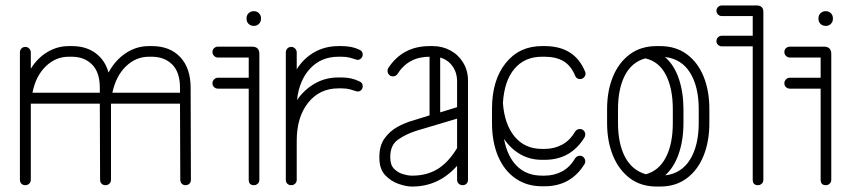

<svg xmlns="http://www.w3.org/2000/svg" viewBox="-20 -679 3112 704"><path d="M93 -20Q93 -11 87 -5.5Q81 0 73 0Q64 0 58.5 -5.5Q53 -11 53 -20V-487Q53 -495 58.5 -501Q64 -507 73 -507Q81 -507 87 -501Q93 -495 93 -487V-427Q117 -466 153.5 -488Q190 -510 232 -510H244Q295 -510 330 -484.5Q365 -459 378 -413Q402 -458 441 -484Q480 -510 526 -510H537Q603 -510 641 -469.5Q679 -429 679 -357L680 -20Q680 -11 674.5 -5.5Q669 0 660 0Q652 0 646.5 -5.5Q641 -11 641 -20L640 -299H387Q387 -290 387 -279V-20Q387 -11 381 -5.5Q375 0 367 0Q358 0 352.5 -5.5Q347 -11 347 -20L346 -299H93Q93 -290 93 -279ZM526 -471Q478 -471 441.5 -435.5Q405 -400 392 -339H640V-357Q640 -414 611.5 -442.5Q583 -471 536 -471ZM232 -471Q184 -471 147.5 -435.5Q111 -400 99 -339H346V-357Q346 -414 317.5 -442.5Q289 -471 243 -471Z M779 -354Q771 -354 765 -359.5Q759 -365 759 -374Q759 -382 765 -388Q771 -394 779 -394H892V-468H779Q771 -468 765 -474Q759 -480 759 -488Q759 -497 765 -502.5Q771 -508 779 -508H904Q931 -508 931 -481V-20Q931 -11 925 -5.5Q919 0 911 0Q892 0 892 -20V-354ZM884 -612Q884 -623 891.5 -630.5Q899 -638 911 -638Q922 -638 929.5 -630.5Q937 -623 937 -612V-610Q937 -599 929.5 -591.5Q922 -584 911 -584Q899 -584 891.5 -591.5Q884 -599 884 -610Z M1068 -20Q1068 -11 1062 -5.5Q1056 0 1048 0Q1039 0 1033.5 -5.5Q1028 -11 1028 -20V-487Q1028 -495 1033.5 -501Q1039 -507 1048 -507Q1056 -507 1062 -501Q1068 -495 1068 -487V-425Q1093 -465 1132.5 -487.5Q1172 -510 1221 -510H1232Q1271 -510 1297 -497Q1310 -492 1310 -479Q1310 -470 1303 -464Q1296 -458 1288 -460Q1276 -464 1263 -467.5Q1250 -471 1232 -471H1221Q1158 -471 1117.5 -428Q1077 -385 1069 -312Q1095 -350 1134 -372.5Q1173 -395 1221 -395H1232Q1269 -395 1297 -381Q1310 -376 1310 -363Q1310 -353 1303 -347.5Q1296 -342 1288 -344Q1276 -348 1263 -351.5Q1250 -355 1232 -355H1221Q1152 -355 1110 -302.5Q1068 -250 1068 -163Z M1696 -20Q1696 -11 1690.5 -5.5Q1685 0 1676 0Q1668 0 1662 -5.5Q1656 -11 1656 -20V-71Q1621 -32 1580 -13.5Q1539 5 1492 5H1490Q1470 5 1442 -4.5Q1414 -14 1392.5 -36.5Q1371 -59 1371 -101V-104Q1371 -145 1390 -171.5Q1409 -198 1437 -213.5Q1465 -229 1494 -237L1555 -256V-471Q1477 -471 1437 -407Q1431 -399 1421 -399Q1412 -399 1406.5 -405Q1401 -411 1401 -419Q1401 -426 1404 -430Q1457 -510 1555 -510H1567Q1602 -510 1631.5 -494Q1661 -478 1678.5 -449Q1696 -420 1696 -383ZM1656 -380Q1656 -413 1639 -436.5Q1622 -460 1594 -468V-267L1656 -286ZM1490 -35H1492Q1544 -35 1583.5 -58.5Q1623 -82 1656 -136V-244L1505 -199Q1468 -187 1439.5 -167Q1411 -147 1411 -104V-101Q1411 -74 1425 -60Q1439 -46 1457.5 -40.5Q1476 -35 1490 -35Z M2125 -417Q2127 -415 2127 -409Q2127 -401 2121 -395Q2115 -389 2107 -389Q2094 -389 2089 -401Q2074 -438 2046.5 -454.5Q2019 -471 1977 -471H1967Q1904 -471 1866.5 -427Q1829 -383 1824 -301Q1830 -222 1867.5 -177.5Q1905 -133 1967 -133H1977Q2012 -133 2041 -148.5Q2070 -164 2089 -197Q2096 -206 2106 -206Q2115 -206 2120.5 -200Q2126 -194 2126 -186Q2126 -180 2123 -175Q2073 -93 1977 -93H1967Q1923 -93 1887.5 -113.5Q1852 -134 1828 -170Q1840 -105 1875.5 -70Q1911 -35 1967 -35H1977Q2012 -35 2041 -50.5Q2070 -66 2089 -99Q2096 -108 2106 -108Q2115 -108 2120.5 -101.5Q2126 -95 2126 -87Q2126 -81 2123 -77Q2073 4 1977 4H1967Q1912 4 1870.5 -24.5Q1829 -53 1806.5 -105.5Q1784 -158 1784 -228V-280Q1784 -385 1834 -447.5Q1884 -510 1967 -510H1977Q2087 -510 2125 -417Z M2206 -279Q2206 -346 2227.5 -398Q2249 -450 2289.5 -480Q2330 -510 2388 -510H2400Q2458 -510 2498.5 -480Q2539 -450 2560 -398Q2581 -346 2581 -279V-228Q2581 -161 2560 -108.5Q2539 -56 2498.5 -25.5Q2458 5 2400 5H2388Q2330 5 2289.5 -25.5Q2249 -56 2227.5 -108.5Q2206 -161 2206 -228ZM2486 -228Q2486 -166 2469 -116Q2452 -66 2419 -36Q2479 -43 2510.5 -94.5Q2542 -146 2542 -228V-279Q2542 -361 2510.5 -412Q2479 -463 2418 -470Q2452 -441 2469 -390.5Q2486 -340 2486 -279ZM2246 -279V-228Q2246 -153 2271.5 -104Q2297 -55 2348 -40Q2396 -53 2421.5 -102Q2447 -151 2447 -228V-279Q2447 -355 2421.5 -404.5Q2396 -454 2346 -465Q2296 -451 2271 -402Q2246 -353 2246 -279Z M2627 -509Q2619 -509 2613 -514.5Q2607 -520 2607 -528Q2607 -537 2613 -542.5Q2619 -548 2627 -548H2740V-620H2627Q2619 -620 2613 -625.5Q2607 -631 2607 -639Q2607 -648 2613 -653.5Q2619 -659 2627 -659H2754Q2779 -659 2779 -635V-20Q2779 -11 2773 -5.5Q2767 0 2759 0Q2740 0 2740 -20V-509Z M2876 -354Q2868 -354 2862 -359.5Q2856 -365 2856 -374Q2856 -382 2862 -388Q2868 -394 2876 -394H2989V-468H2876Q2868 -468 2862 -474Q2856 -480 2856 -488Q2856 -497 2862 -502.5Q2868 -508 2876 -508H3001Q3028 -508 3028 -481V-20Q3028 -11 3022 -5.5Q3016 0 3008 0Q2989 0 2989 -20V-354ZM2981 -612Q2981 -623 2988.5 -630.5Q2996 -638 3008 -638Q3019 -638 3026.5 -630.5Q3034 -623 3034 -612V-610Q3034 -599 3026.5 -591.5Q3019 -584 3008 -584Q2996 -584 2988.5 -591.5Q2981 -599 2981 -610Z"/></svg>

Font: Libertine Sup Light
Style: Regular
Weight: 300
Designer: Bastien Sozeau
Foundry: NBR — Bastien Sozeau
Version: Version 2.003; ttfautohint (v1.8.4.7-5d5b);gftools[0.9.33]